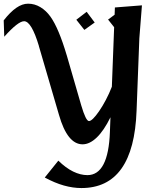

<svg xmlns="http://www.w3.org/2000/svg" viewBox="-24 -791 771 1016"><path d="M284.7 59.1Q324.2 97.7 363 116.7Q401.9 135.7 438.5 135.7Q549.3 135.7 557.6 -92.8L560.5 -170.4Q525.4 -99.1 487.8 -63.2Q450.2 -27.3 413.1 -27.3Q332.5 -27.3 288.1 -183.1L181.6 -547.4L182.1 -546.9Q142.6 -678.7 103.5 -678.7Q71.8 -678.7 -1.5 -596.7L-4.4 -683.1Q29.8 -727.1 61.8 -749.3Q93.8 -771.5 124.5 -771.5Q159.2 -771.5 189.7 -753.2Q220.2 -734.9 243.2 -702.6Q265.1 -671.9 286.6 -620.6Q308.1 -569.3 328.6 -500V-500.5L406.2 -232.4Q418 -192.4 428.2 -171.4Q438.5 -150.4 446.8 -150.4Q455.6 -150.4 469.2 -163.8Q482.9 -177.2 500 -202.1Q518.6 -229 536.1 -262.2Q553.7 -295.4 567.9 -332L584 -751.5L727.1 -762.7L713.4 -588.9V-589.4L698.7 -205.6Q684.1 204.1 406.7 204.1Q362.3 204.1 314.2 190.7Q266.1 177.2 212.9 148.4ZM422.4 -632.8 379.9 -686.5 434.6 -728.5 477.1 -671.9ZM591.3 -632.8 547.9 -687.5 603.5 -728.5 645 -672.4Z"/></svg>

Font: IranNastaliq
Style: Regular
Weight: 400
Designer: Hossein Zahedi
Version: Version 1.5